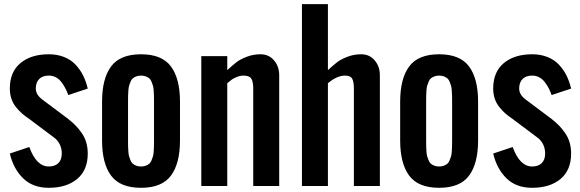

<svg xmlns="http://www.w3.org/2000/svg" viewBox="-20 -895 2792 924"><path d="M308.6 -437.5Q301.8 -456.1 294.9 -469.5Q288.1 -482.9 276.6 -498.5Q265.1 -514.2 249.5 -522.7Q233.9 -531.2 214.8 -531.2Q185.1 -531.2 168.7 -514.9Q152.3 -498.5 152.3 -468.8Q152.3 -439.5 183.6 -416L308.6 -322.3Q329.6 -305.7 344.5 -290.3Q359.4 -274.9 373.5 -254.6Q387.7 -234.4 395 -209.5Q402.3 -184.6 402.3 -156.2Q402.3 -76.2 351.3 -33.7Q300.3 8.8 214.8 8.8Q137.7 8.8 91.1 -37.1Q44.4 -83 27.3 -156.2L121.1 -187.5Q154.8 -93.8 214.8 -93.8Q244.6 -93.8 261 -110.1Q277.3 -126.5 277.3 -156.2Q277.3 -199.7 246.1 -228.5L121.1 -322.3Q100.1 -336.4 85.9 -348.9Q71.8 -361.3 57.1 -379.4Q42.5 -397.5 34.9 -419.9Q27.3 -442.4 27.3 -468.8Q27.3 -548.8 78.4 -591.3Q129.4 -633.8 214.8 -633.8Q255.4 -633.8 288.1 -620.8Q320.8 -607.9 343 -584.5Q365.2 -561 379.6 -532.5Q394 -503.9 402.3 -468.8Z M471.2 -218.8V-406.2Q471.2 -516.6 514.6 -575.2Q558.1 -633.8 658.7 -633.8Q759.3 -633.8 802.7 -575.2Q846.2 -516.6 846.2 -406.2V-218.8Q846.2 -108.4 802.7 -49.8Q759.3 8.8 658.7 8.8Q558.1 8.8 514.6 -49.8Q471.2 -108.4 471.2 -218.8ZM596.2 -406.2V-218.8Q596.2 -200.7 596.4 -191.7Q596.7 -182.6 597.7 -167Q598.6 -151.4 601.1 -143.1Q603.5 -134.8 607.9 -123.8Q612.3 -112.8 618.9 -107.2Q625.5 -101.6 635.5 -97.7Q645.5 -93.8 658.7 -93.8Q671.9 -93.8 681.9 -97.7Q691.9 -101.6 698.5 -107.2Q705.1 -112.8 709.5 -123.8Q713.9 -134.8 716.3 -143.1Q718.8 -151.4 719.7 -167Q720.7 -182.6 720.9 -191.7Q721.2 -200.7 721.2 -218.8V-406.2Q721.2 -424.3 720.9 -433.3Q720.7 -442.4 719.7 -458Q718.8 -473.6 716.3 -481.9Q713.9 -490.2 709.5 -501.2Q705.1 -512.2 698.5 -517.8Q691.9 -523.4 681.9 -527.3Q671.9 -531.2 658.7 -531.2Q645.5 -531.2 635.5 -527.3Q625.5 -523.4 618.9 -517.8Q612.3 -512.2 607.9 -501.2Q603.5 -490.2 601.1 -481.9Q598.6 -473.6 597.7 -458Q596.7 -442.4 596.4 -433.3Q596.2 -424.3 596.2 -406.2Z M1073.7 -557.6Q1101.6 -583 1119.1 -596.4Q1136.7 -609.9 1167.7 -621.8Q1198.7 -633.8 1233.9 -633.8Q1273.9 -633.8 1298.8 -604.5Q1323.7 -575.2 1323.7 -532.7V0H1198.7V-468.8Q1198.7 -501.5 1189.5 -516.4Q1180.2 -531.2 1151.9 -531.2Q1135.7 -531.2 1119.9 -524.7Q1104 -518.1 1096.2 -512.5Q1088.4 -506.8 1073.7 -494.6V0H948.7V-625H1073.7Z M1558.1 -557.6Q1585.9 -583 1603.5 -596.4Q1621.1 -609.9 1652.1 -621.8Q1683.1 -633.8 1718.3 -633.8Q1758.3 -633.8 1783.2 -604.5Q1808.1 -575.2 1808.1 -532.7V0H1683.1V-468.8Q1683.1 -501 1675 -516.1Q1667 -531.2 1640.1 -531.2Q1602.1 -531.2 1558.1 -494.6V0H1433.1V-875H1558.1Z M1905.8 -218.8V-406.2Q1905.8 -516.6 1949.2 -575.2Q1992.7 -633.8 2093.3 -633.8Q2193.8 -633.8 2237.3 -575.2Q2280.8 -516.6 2280.8 -406.2V-218.8Q2280.8 -108.4 2237.3 -49.8Q2193.8 8.8 2093.3 8.8Q1992.7 8.8 1949.2 -49.8Q1905.8 -108.4 1905.8 -218.8ZM2030.8 -406.2V-218.8Q2030.8 -200.7 2031 -191.7Q2031.2 -182.6 2032.2 -167Q2033.2 -151.4 2035.6 -143.1Q2038.1 -134.8 2042.5 -123.8Q2046.9 -112.8 2053.5 -107.2Q2060.1 -101.6 2070.1 -97.7Q2080.1 -93.8 2093.3 -93.8Q2106.4 -93.8 2116.5 -97.7Q2126.5 -101.6 2133.1 -107.2Q2139.6 -112.8 2144 -123.8Q2148.4 -134.8 2150.9 -143.1Q2153.3 -151.4 2154.3 -167Q2155.3 -182.6 2155.5 -191.7Q2155.8 -200.7 2155.8 -218.8V-406.2Q2155.8 -424.3 2155.5 -433.3Q2155.3 -442.4 2154.3 -458Q2153.3 -473.6 2150.9 -481.9Q2148.4 -490.2 2144 -501.2Q2139.6 -512.2 2133.1 -517.8Q2126.5 -523.4 2116.5 -527.3Q2106.4 -531.2 2093.3 -531.2Q2080.1 -531.2 2070.1 -527.3Q2060.1 -523.4 2053.5 -517.8Q2046.9 -512.2 2042.5 -501.2Q2038.1 -490.2 2035.6 -481.9Q2033.2 -473.6 2032.2 -458Q2031.2 -442.4 2031 -433.3Q2030.8 -424.3 2030.8 -406.2Z M2634.8 -437.5Q2627.9 -456.1 2621.1 -469.5Q2614.3 -482.9 2602.8 -498.5Q2591.3 -514.2 2575.7 -522.7Q2560.1 -531.2 2541 -531.2Q2511.2 -531.2 2494.9 -514.9Q2478.5 -498.5 2478.5 -468.8Q2478.5 -439.5 2509.8 -416L2634.8 -322.3Q2655.8 -305.7 2670.7 -290.3Q2685.5 -274.9 2699.7 -254.6Q2713.9 -234.4 2721.2 -209.5Q2728.5 -184.6 2728.5 -156.2Q2728.5 -76.2 2677.5 -33.7Q2626.5 8.8 2541 8.8Q2463.9 8.8 2417.2 -37.1Q2370.6 -83 2353.5 -156.2L2447.3 -187.5Q2481 -93.8 2541 -93.8Q2570.8 -93.8 2587.2 -110.1Q2603.5 -126.5 2603.5 -156.2Q2603.5 -199.7 2572.3 -228.5L2447.3 -322.3Q2426.3 -336.4 2412.1 -348.9Q2397.9 -361.3 2383.3 -379.4Q2368.7 -397.5 2361.1 -419.9Q2353.5 -442.4 2353.5 -468.8Q2353.5 -548.8 2404.5 -591.3Q2455.6 -633.8 2541 -633.8Q2581.5 -633.8 2614.3 -620.8Q2647 -607.9 2669.2 -584.5Q2691.4 -561 2705.8 -532.5Q2720.2 -503.9 2728.5 -468.8Z"/></svg>

Font: OswaldRegular
Style: Regular
Weight: 400
Designer: vernon adams
Foundry: vernon adams
Version: Version 1.000